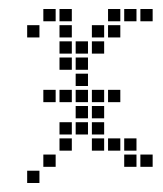

<svg xmlns="http://www.w3.org/2000/svg" viewBox="-20 -337 361 424"><path d="M111.4 -67.1V-40H138.6V-67.1ZM147.1 -67.1V-40H174.3V-67.1ZM40 40V67.1H67.1V40ZM75.7 4.3V31.4H102.9V4.3ZM111.4 -31.4V-4.3H138.6V-31.4ZM182.9 -67.1V-40H210V-67.1ZM182.9 -31.4V-4.3H210V-31.4ZM218.6 -31.4V-4.3H245.7V-31.4ZM254.3 -31.4V-4.3H281.4V-31.4ZM254.3 4.3V31.4H281.4V4.3ZM290 4.3V31.4H317.1V4.3ZM147.1 -102.9V-75.7H174.3V-102.9ZM147.1 -138.6V-111.4H174.3V-138.6ZM111.4 -138.6V-111.4H138.6V-138.6ZM75.7 -138.6V-111.4H102.9V-138.6ZM182.9 -138.6V-111.4H210V-138.6ZM218.6 -138.6V-111.4H245.7V-138.6ZM182.9 -102.9V-75.7H210V-102.9ZM147.1 -174.3V-147.1H174.3V-174.3ZM147.1 -210V-182.9H174.3V-210ZM147.1 -245.7V-218.6H174.3V-245.7ZM111.4 -210V-182.9H138.6V-210ZM111.4 -245.7V-218.6H138.6V-245.7ZM111.4 -281.4V-254.3H138.6V-281.4ZM111.4 -317.1V-290H138.6V-317.1ZM75.7 -317.1V-290H102.9V-317.1ZM40 -281.4V-254.3H67.1V-281.4ZM182.9 -281.4V-254.3H210V-281.4ZM182.9 -245.7V-218.6H210V-245.7ZM218.6 -281.4V-254.3H245.7V-281.4ZM218.6 -317.1V-290H245.7V-317.1ZM254.3 -317.1V-290H281.4V-317.1ZM290 -317.1V-290H317.1V-317.1Z"/></svg>

Font: Gossip Low Square
Style: Regular
Weight: 400
Width: 3
Designer: Deborah Khodanovich
Version: Version 1.001;Glyphs 3.3.1 (3343)